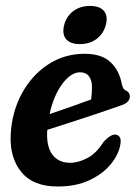

<svg xmlns="http://www.w3.org/2000/svg" viewBox="-20 -636 472 664"><path d="M396.5 -138Q391.5 -103.5 364.2 -69.5Q337 -35.5 290.2 -13.2Q243.5 9 179.5 9Q94.5 9 53.8 -41Q13 -91 17 -170.5Q21 -248.5 55.2 -312Q89.5 -375.5 146 -412.8Q202.5 -450 273 -450Q331.5 -450 362.2 -421Q393 -392 401 -346Q404 -334.5 406.8 -330.2Q409.5 -326 415 -323Q427.5 -318 429 -305Q430 -294 422.2 -285Q414.5 -276 393 -269.5Q360.5 -258 315.8 -243Q271 -228 225.2 -213.2Q179.5 -198.5 143.5 -187V-186.5Q139.5 -131.5 160.5 -102.2Q181.5 -73 222.5 -73Q251.5 -73 282.8 -89.8Q314 -106.5 337.5 -144.5Q365 -174.5 382 -170Q401 -165.5 396.5 -138ZM257 -386Q225 -386 195 -345.2Q165 -304.5 151.5 -241.5Q185.5 -253 225 -266.8Q264.5 -280.5 295 -292Q298 -309.5 298 -335Q298 -358.5 287.8 -372.2Q277.5 -386 257 -386ZM256 -483.5Q222.5 -483.5 208.2 -501.2Q194 -519 202 -550Q210 -580 233.8 -597.8Q257.5 -615.5 291.5 -615.5Q325.5 -615.5 339.8 -597.8Q354 -580 346 -550Q338 -519.5 314.2 -501.5Q290.5 -483.5 256 -483.5Z"/></svg>

Font: Fraunces 144pt SuperSoft SemiBold
Style: Italic
Weight: 600
Italic angle: -16°
Version: Version 1.000;[b76b70a41]